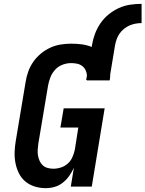

<svg xmlns="http://www.w3.org/2000/svg" viewBox="-20 -970 756 998"><path d="M218 8Q188 8 160.5 -0.5Q133 -9 112 -26.5Q91 -44 78.5 -69Q66 -94 60.5 -122Q55 -150 56 -179.5Q57 -209 62 -238L113 -543Q117 -570 126.5 -597Q136 -624 152.5 -648Q169 -672 192 -691Q215 -710 241 -722Q267 -734 295 -738.5Q323 -743 350 -743Q378 -743 405 -739.5Q432 -736 457 -726L458 -735Q463 -765 473.5 -793.5Q484 -822 501.5 -848Q519 -874 544 -894.5Q569 -915 597.5 -928Q626 -941 656 -945.5Q686 -950 716 -950V-850Q700 -850 684 -847Q668 -844 653 -837.5Q638 -831 624.5 -820Q611 -809 601.5 -795.5Q592 -782 586.5 -766.5Q581 -751 578 -735L553 -584Q553 -577 552.5 -570.5Q552 -564 551 -557Q551 -556 550.5 -554.5Q550 -553 550 -552H431Q431 -552 431 -552.5Q431 -553 432 -554H428L432 -578Q431 -593 424.5 -606Q418 -619 406.5 -627.5Q395 -636 380 -639Q365 -642 350 -642Q328 -642 306 -634Q284 -626 267.5 -608.5Q251 -591 242.5 -569.5Q234 -548 230 -526L179 -222Q177 -207 176 -191.5Q175 -176 177.5 -161.5Q180 -147 186 -133.5Q192 -120 202.5 -110.5Q213 -101 227.5 -97Q242 -93 257 -93Q277 -93 297 -99.5Q317 -106 332.5 -120Q348 -134 356.5 -153.5Q365 -173 369 -192L387 -307H294L311 -407H524L457 0H348L364 -98Q354 -76 340 -56Q326 -36 306.5 -20.5Q287 -5 264 1.5Q241 8 218 8Z"/></svg>

Font: Iosevka Etoile Oblique
Style: Bold
Weight: 700
Italic angle: -9°
Designer: Belleve Invis
Foundry: Belleve Invis
Version: Version 15.5.2; ttfautohint (v1.8.4)